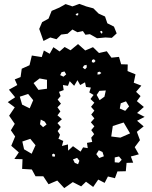

<svg xmlns="http://www.w3.org/2000/svg" viewBox="-20 -948 782 989"><path d="M355 -10 311 21 275 -18 230 1 203 -40H163L144 -75L94 -78L96 -128L54 -129L77 -163L38 -197L58 -245L36 -277L56 -310L27 -352L56 -395L20 -422L58 -447L26 -486L69 -510L56 -539L86 -551L92 -594L132 -612L144 -662L195 -654L206 -688L236 -671L255 -705L287 -683L313 -706L343 -689L382 -721L419 -688L459 -705L490 -675L530 -684L554 -651L593 -655L604 -617L638 -616L637 -582L678 -565L669 -522L708 -507L681 -475L704 -453L685 -427L721 -397L686 -366L725 -346L686 -326L720 -297L685 -269L701 -226L674 -190L695 -153L654 -142L666 -110L632 -109L628 -66L585 -65L572 -30L536 -39L519 -6L486 -23L460 15L423 -12L398 12ZM472 -634 464 -643 454 -639 453 -628 464 -625ZM426 -614 413 -611 406 -600 418 -591 427 -601ZM312 -580 297 -576 290 -561 307 -553 321 -565ZM493 -579 483 -576 482 -564 493 -565 502 -572ZM222 -537 184 -544 153 -520 178 -485 222 -491ZM395 -167 408 -189 432 -185 428 -212 455 -217 450 -239 465 -257 450 -278 466 -297 448 -318 466 -338 450 -358 466 -378 449 -398 466 -419 446 -438 462 -459 440 -472 448 -497 423 -500 418 -524 393 -510 379 -535 362 -506 339 -530 330 -506 304 -510 308 -484 284 -475 292 -453 277 -435 294 -414 276 -395 291 -374 276 -354 299 -334 276 -314 293 -294 277 -273 289 -254 281 -233 306 -222 299 -196 330 -204 331 -172 356 -195ZM525 -482 492 -480 478 -459 493 -432 518 -450ZM151 -432 125 -464 82 -450 94 -409 133 -390ZM629 -426 602 -416 597 -389 625 -377 645 -400ZM210 -322 190 -332 186 -308 202 -293 220 -307ZM617 -317 561 -299 553 -245 600 -239 650 -261ZM163 -200 136 -233 95 -219 104 -179 143 -156ZM508 -165 489 -174 476 -154 491 -134 515 -143ZM264 -151 256 -157 248 -152 250 -142 262 -141ZM593 -142 571 -137V-112L593 -110L607 -125ZM389 -120 377 -135 356 -127 365 -109 382 -102ZM182 -799 197 -834 230 -852 246 -892 286 -909 318 -927 353 -915 389 -928 424 -915 461 -905 488 -878 521 -863 533 -828 567 -811 581 -776 556 -753 523 -755 480 -751 443 -772 420 -769 407 -788 379 -782 353 -796 328 -774 295 -770 271 -746 239 -755 204 -737ZM383 -880 376 -879 369 -873 377 -867 383 -872ZM508 -783 504 -789 496 -787 498 -780 505 -774Z"/></svg>

Font: Rubik Gemstones
Style: Regular
Weight: 400
Designer: Hubert and Fischer, NaN
Foundry: Hubert and Fischer, NaN
Version: Version 2.200